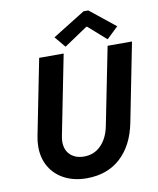

<svg xmlns="http://www.w3.org/2000/svg" viewBox="-100 -1015 907 1101"><g transform="rotate(-10 353.5 -465.0)"><path d="M72.3 -217.3Q72.3 -248 78.6 -279.3L166 -719.7H308.6L216.8 -256.8Q212.9 -237.3 212.9 -222.2Q212.9 -173.3 242.9 -145.5Q272.9 -117.7 322.3 -117.7Q380.9 -117.7 420.9 -158.2Q460.9 -198.7 474.6 -268.6L564.5 -719.7H706.5L616.2 -262.7Q590.8 -133.8 513.4 -63Q436 7.8 315.9 7.8Q243.7 7.8 188.5 -20.3Q133.3 -48.3 102.8 -99.4Q72.3 -150.4 72.3 -217.3ZM272.9 -820.3 462.9 -938.5H490.7L638.2 -820.3L571.3 -756.3L467.3 -848.1H462.9L326.2 -756.3Z"/></g></svg>

Font: Reddit Sans Fudge
Style: Bold
Weight: 700
Italic angle: -11.25°
Designer: Stephen Hutchings
Version: Version 1.013